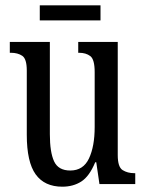

<svg xmlns="http://www.w3.org/2000/svg" viewBox="-20 -694 550 724"><path d="M215 10Q148 10 114.5 -36.5Q81 -83 81 -186V-428Q81 -472 64 -483.5Q47 -495 21 -495H17V-536H168V-188Q168 -120 184 -85.5Q200 -51 245 -51Q294 -51 315.5 -96.5Q337 -142 337 -215V-422Q337 -470 320.5 -482.5Q304 -495 278 -495H275V-536H424V-109Q424 -64 442.5 -52.5Q461 -41 486 -41H490V0H355L343 -82H339Q317 -29 286.5 -9.5Q256 10 215 10ZM130 -617V-674H359V-617Z"/></svg>

Font: Noto Serif Ethiopic ExtraCondensed
Style: Regular
Weight: 400
Width: 2
Designer: Monotype Design Team
Foundry: Monotype Imaging Inc.
Version: Version 2.102; ttfautohint (v1.8.4.7-5d5b)